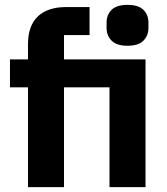

<svg xmlns="http://www.w3.org/2000/svg" viewBox="-20 -769 687 789"><path d="M95 0V-410H21V-525H95V-587Q95 -663 135.5 -701.5Q176 -740 252 -740H348V-625H243V-525H578V0H430V-410H243V0ZM504 -581Q459 -581 438.5 -602Q418 -623 418 -654V-676Q418 -708 438.5 -728.5Q459 -749 504 -749Q549 -749 569.5 -728.5Q590 -708 590 -676V-654Q590 -623 569.5 -602Q549 -581 504 -581Z"/></svg>

Font: IBM Plex Sans
Style: Bold
Weight: 700
Designer: Mike Abbink, Paul van der Laan, Pieter van Rosmalen
Foundry: Bold Monday
Version: Version 3.201